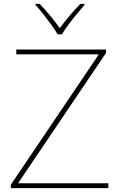

<svg xmlns="http://www.w3.org/2000/svg" viewBox="-20 -969 618 989"><path d="M538 0H36V-18L489 -689H64V-714H526V-696L73 -25H538ZM277 -792Q265 -813 245 -840.5Q225 -868 203.5 -895.5Q182 -923 163 -943V-949H184Q212 -921 239.5 -887Q267 -853 288 -824Q309 -853 337.5 -887Q366 -921 394 -949H415V-943Q397 -923 374.5 -895.5Q352 -868 331.5 -840.5Q311 -813 299 -792Z"/></svg>

Font: Noto Sans Thai Thin
Style: Regular
Weight: 250
Designer: Monotype Design Team
Foundry: Monotype Imaging Inc.
Version: Version 2.001